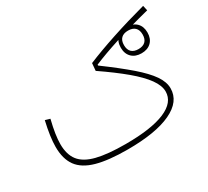

<svg xmlns="http://www.w3.org/2000/svg" viewBox="-121 -784 1057 976"><g transform="rotate(-30 407.5 -296.5)"><path d="M679.2 -522.9Q705.6 -522.9 719.7 -509.3Q733.9 -495.6 733.9 -468.8Q733.9 -441.9 719.7 -428.2Q705.6 -414.6 679.2 -414.6Q652.8 -414.6 638.7 -428.2Q624.5 -441.9 624.5 -468.8Q624.5 -495.6 638.7 -509.3Q652.8 -522.9 679.2 -522.9ZM682.1 -542.5Q646.5 -542.5 625.2 -522Q604 -501.5 604 -465.3Q604 -429.7 625.2 -408.9Q646.5 -388.2 682.1 -388.2Q718.3 -388.2 739.3 -408.9Q760.3 -429.7 760.3 -465.3Q760.3 -501.5 739.3 -522Q718.3 -542.5 682.1 -542.5ZM85.4 -340.3Q64.9 -251.5 64.9 -194.3Q64.9 -124 95.9 -81.3Q127 -38.6 195.6 -19.3Q264.2 0 377 0Q541.5 0 630.9 -42Q720.2 -84 720.2 -161.1Q720.2 -198.2 692.9 -238Q665.5 -277.8 607.7 -327.9Q549.8 -377.9 458.5 -445.3L459 -450.2Q521 -476.6 609.4 -505.1Q697.8 -533.7 815.4 -563.5L808.6 -593.3Q702.6 -564.9 606.2 -533Q509.8 -501 438.5 -471.2L434.6 -427.7Q518.1 -370.6 575.2 -322.8Q632.3 -274.9 661.4 -234.6Q690.4 -194.3 690.4 -159.7Q690.4 -96.2 611.6 -62.7Q532.7 -29.3 381.8 -29.3Q275.9 -29.3 212.4 -45.4Q148.9 -61.5 120.8 -97.7Q92.8 -133.8 92.8 -194.3Q92.8 -221.2 97.9 -254.6Q103 -288.1 113.8 -332Z"/></g></svg>

Font: Estedad VF
Style: Regular
Weight: 100
Designer: Amin Abedi
Version: Version 7.3